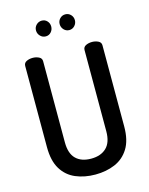

<svg xmlns="http://www.w3.org/2000/svg" viewBox="-135 -1007 852 1097"><g transform="rotate(-15 291.0 -458.5)"><path d="M291 6Q227 6 175 -16Q123 -38 93 -87Q63 -136 63 -217V-697Q63 -715 79 -723Q95 -731 116 -731Q135 -731 152 -723Q169 -715 169 -697V-217Q169 -151 201 -119.5Q233 -88 291 -88Q348 -88 381 -119.5Q414 -151 414 -217V-697Q414 -715 430 -723Q446 -731 467 -731Q486 -731 503 -723Q520 -715 520 -697V-217Q520 -136 489.5 -87Q459 -38 407 -16Q355 6 291 6ZM360 -830Q341 -830 328 -844Q315 -858 315 -877Q315 -896 328 -909.5Q341 -923 360 -923Q379 -923 392 -909.5Q405 -896 405 -877Q405 -858 392 -844Q379 -830 360 -830ZM221 -830Q202 -830 188.5 -844Q175 -858 175 -877Q175 -896 188.5 -909.5Q202 -923 221 -923Q240 -923 252.5 -909.5Q265 -896 265 -877Q265 -858 252.5 -844Q240 -830 221 -830Z"/></g></svg>

Font: Dosis SemiBold
Style: Regular
Weight: 600
Designer: EdgarTolentino, PabloImpallari, IginoMarini
Foundry: EdgarTolentino, PabloImpallari, IginoMarini
Version: Version 3.001; ttfautohint (v1.8.2)